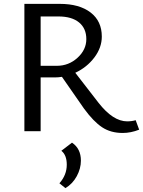

<svg xmlns="http://www.w3.org/2000/svg" viewBox="-20 -678 739 992"><path d="M681 -57 699 -8Q656 9 614 9Q552 9 507.5 -20.5Q463 -50 414 -117L300 -281Q282 -278 264 -278H190V0H106V-658H289Q390 -658 448 -613.5Q506 -569 506 -489Q506 -432 467.5 -381Q429 -330 369 -302L489 -147Q564 -51 637 -51Q661 -51 681 -57ZM190 -338H274Q335 -338 380.5 -379.5Q426 -421 426 -476Q426 -531 388.5 -562Q351 -593 282 -593H190ZM352 59Q398 90 398 152Q398 193 376.5 232.5Q355 272 318 294L287 269Q325 226 325 173Q325 123 297 101Z"/></svg>

Font: EauTestText Medium
Style: Regular
Weight: 500
Designer: Christian Thalmann (Catharsis Fonts)
Version: Version 0.001;PS 000.001;hotconv 1.0.88;makeotf.lib2.5.64775